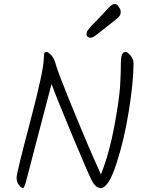

<svg xmlns="http://www.w3.org/2000/svg" viewBox="-20 -971 742 972"><path d="M440 -837Q457 -855 473.5 -871.5Q490 -888 501.5 -901Q513 -914 519.5 -921Q526 -928 534 -936Q550 -951 561 -951Q572 -951 581.5 -936.5Q591 -922 591 -913Q591 -904 590 -900Q589 -896 585.5 -891Q582 -886 578.5 -882.5Q575 -879 567.5 -873Q560 -867 554 -862Q534 -846 522 -837Q510 -828 501.5 -821Q493 -814 488.5 -810.5Q484 -807 477.5 -802Q471 -797 468 -794.5Q465 -792 460.5 -789Q456 -786 453.5 -785Q451 -784 448 -782Q442 -780 436 -780Q430 -780 424 -785Q418 -790 418 -797.5Q418 -805 420 -810Q422 -815 428.5 -823Q435 -831 440 -837ZM615 -708Q627 -708 641.5 -689Q656 -670 656 -652Q656 -559 632.5 -411Q609 -263 569 -141Q529 -19 490 -19Q464 -19 444 -58.5Q424 -98 343.5 -291Q263 -484 241 -546Q198 -385 158 -229.5Q118 -74 110 -46.5Q102 -19 96 -19Q88 -19 76 -34Q64 -49 64 -72Q64 -95 133 -355.5Q202 -616 202 -679Q202 -697 204.5 -702.5Q207 -708 216 -708Q225 -708 240.5 -690.5Q256 -673 263 -643Q270 -613 353.5 -409Q437 -205 491 -88Q534 -197 559 -333Q584 -469 588 -535Q592 -601 592 -654.5Q592 -708 615 -708Z"/></svg>

Font: Kalam Light
Style: Regular
Weight: 300
Version: Version 2.001;PS 1.0;hotconv 1.0.79;makeotf.lib2.5.61930; tt